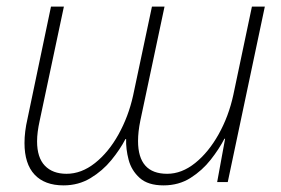

<svg xmlns="http://www.w3.org/2000/svg" viewBox="-20 -550 848 580"><path d="M172 10Q115 10 84.5 -22.5Q54 -55 54 -118Q54 -152 63 -191L134 -530H173L100 -186Q96 -168 94 -152.5Q92 -137 92 -123Q92 -74 115.5 -49.5Q139 -25 181 -25Q226 -25 267 -57.5Q308 -90 338 -144Q368 -198 382 -261L439 -530H477L404 -186Q397 -152 397 -124Q397 -25 485 -25Q529 -25 569.5 -57.5Q610 -90 640.5 -144.5Q671 -199 685 -264L741 -530H780L668 0H636L660 -131H658Q642 -100 616.5 -67.5Q591 -35 555.5 -12.5Q520 10 474 10Q427 10 402 -12.5Q377 -35 368.5 -67.5Q360 -100 361 -130H359Q343 -99 316.5 -66.5Q290 -34 253.5 -12Q217 10 172 10Z"/></svg>

Font: Noto Sans Disp ExtLt
Style: Italic
Weight: 200
Italic angle: -12°
Designer: Monotype Design Team
Foundry: Monotype Imaging Inc.
Version: Version 2.000;GOOG;noto-source:20170915:90ef993387c0